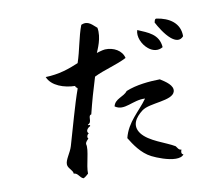

<svg xmlns="http://www.w3.org/2000/svg" viewBox="-85 -873 1170 1010"><g transform="rotate(-10 500.0 -368.0)"><path d="M927 -612C928 -682 873 -718 804 -728C794 -727 795 -717 792 -709C804 -686 831 -640 861 -615C883 -597 907 -589 927 -612ZM811 -574C806 -645 748 -663 695 -686C684 -653 703 -608 734 -583C756 -565 784 -558 811 -574ZM828 -334C837 -366 795 -392 767 -410C710 -409 641 -403 585 -380C564 -352 517 -351 508 -311C556 -277 607 -328 673 -324C629 -262 566 -219 545 -135C567 -99 601 -46 653 -20C681 -6 737 16 778 16C797 16 813 12 821 0C809 -2 810 -16 815 -26C799 -27 796 -40 788 -49C742 -77 653 -100 616 -149C582 -195 610 -235 649 -265C692 -298 814 -286 828 -334ZM609 -552C600 -593 556 -617 510 -615C495 -614 465 -604 465 -604C471 -620 501 -679 491 -734C470 -750 449 -782 410 -764C387 -704 378 -633 356 -569C304 -547 250 -528 178 -526C198 -476 265 -454 323 -453C321 -443 332 -445 333 -437C304 -357 273 -239 245 -145C235 -111 206 -78 208 -53C209 -32 235 -19 235 0C258 0 262 27 282 33C293 28 301 20 309 13C307 -32 336 -110 326 -142C327 -155 337 -161 343 -169C335 -174 340 -191 350 -195C335 -206 348 -224 363 -231C368 -243 352 -233 353 -241C380 -250 358 -287 380 -291C396 -356 413 -416 434 -483C488 -510 555 -524 609 -552Z"/></g></svg>

Font: Yuji Syuku Std R
Style: Regular
Weight: 400
Designer: Kataoka Yuji
Foundry: Kinuta Font Factory
Version: Version 3.000;hotconv 1.0.111;makeotfexe 2.5.65597